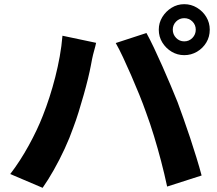

<svg xmlns="http://www.w3.org/2000/svg" viewBox="-20 -868 1040 919"><path d="M807 -726Q807 -703 823 -686.5Q839 -670 862 -670Q885 -670 901 -686.5Q917 -703 917 -726Q917 -749 901 -765Q885 -781 862 -781Q839 -781 823 -765Q807 -749 807 -726ZM740 -726Q740 -759 757 -786.5Q774 -814 801.5 -831Q829 -848 862 -848Q895 -848 923 -831Q951 -814 967.5 -786.5Q984 -759 984 -726Q984 -692 967.5 -664.5Q951 -637 923 -620.5Q895 -604 862 -604Q829 -604 801.5 -620.5Q774 -637 757 -664.5Q740 -692 740 -726ZM185 -314Q202 -357 217 -403.5Q232 -450 244.5 -499Q257 -548 266 -598Q275 -648 279 -697L440 -663Q437 -648 431 -627Q425 -606 421 -586.5Q417 -567 415 -555Q410 -528 401 -491Q392 -454 380.5 -413.5Q369 -373 356.5 -332.5Q344 -292 331 -258Q314 -209 289.5 -156Q265 -103 237.5 -54.5Q210 -6 184 31L29 -35Q76 -96 117.5 -171.5Q159 -247 185 -314ZM679 -330Q665 -370 646.5 -415.5Q628 -461 608 -507Q588 -553 569 -593.5Q550 -634 534 -662L681 -710Q697 -681 717 -639Q737 -597 757.5 -550.5Q778 -504 797 -459Q816 -414 830 -379Q842 -346 858 -301.5Q874 -257 890 -208.5Q906 -160 920.5 -113Q935 -66 945 -28L780 25Q767 -36 751 -97Q735 -158 717 -217Q699 -276 679 -330Z"/></svg>

Font: Noto Sans TC ExtraBold
Style: Regular
Weight: 800
Designer: Ryoko NISHIZUKA  (kana, bopomofo & ideographs); Paul D. Hunt (Latin, Greek & Cyrillic); Sandoll Communications , Soo-you
Foundry: Adobe
Version: Version 2.004-H2;hotconv 1.0.118;makeotfexe 2.5.65603